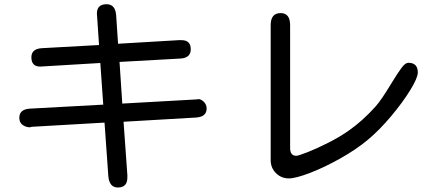

<svg xmlns="http://www.w3.org/2000/svg" viewBox="-20 -791 2040 887"><path d="M123 -204.1Q121.1 -203.1 116.2 -203.1Q104.5 -203.1 92.8 -209Q69.3 -219.7 69.3 -247.1Q69.3 -286.1 118.2 -289.1L457 -307.6L443.4 -500L166 -483.4Q125 -483.4 125 -526.4Q125 -565.4 172.9 -568.4L437.5 -583L428.7 -713.9L427.7 -728.5Q427.7 -771.5 472.7 -771.5Q512.7 -771.5 516.6 -720.7L525.4 -588.9L806.6 -605.5H818.4Q861.3 -605.5 861.3 -563.5Q861.3 -523.4 813.5 -520.5L532.2 -504.9L544.9 -312.5L892.6 -332L894.5 -333H897.5Q909.2 -333 921.9 -320.3Q934.6 -307.6 934.6 -290Q934.6 -251 885.7 -248L550.8 -228.5L568.4 17.6V29.3Q568.4 75.2 524.4 75.2Q485.4 75.2 480.5 23.4L462.9 -224.6L125 -205.1Z M1590.8 -187.5Q1655.3 -232.4 1714.8 -298.8Q1741.2 -328.1 1787.1 -404.3Q1817.4 -454.1 1835 -477.5Q1852.5 -501 1866.2 -501Q1910.2 -501 1910.2 -456.1Q1910.2 -431.6 1875.5 -375Q1840.8 -318.4 1787.1 -254.4Q1733.4 -190.4 1679.7 -145.5Q1626 -100.6 1552.2 -59.1Q1478.5 -17.6 1412.1 7.8Q1345.7 33.2 1314.5 33.2Q1279.3 33.2 1254.9 8.8Q1230.5 -15.6 1230.5 -50.8V-674.8Q1230.5 -730.5 1276.4 -730.5Q1320.3 -730.5 1320.3 -674.8V-107.4Q1320.3 -71.3 1348.6 -71.3Q1358.4 -71.3 1401.9 -88.4Q1445.3 -105.5 1498 -132.3Q1550.8 -159.2 1590.8 -187.5Z"/></svg>

Font: jf-openhuninn-1.1
Style: Regular
Weight: 400
Designer: [Kosugi Maru]
      Designed by Motoya company      

      [Varela Round]
      Joe Prince(Latin component); Avraham Co
Foundry: justfont CO.,LTD.
Version: 1.1